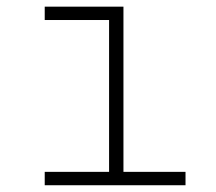

<svg xmlns="http://www.w3.org/2000/svg" viewBox="-20 -548 640 568"><path d="M112.3 -528.3V-488.8H302.7V-39.6H112.3V0H528.8V-39.6H345.2V-528.3Z"/></svg>

Font: Roboto Mono ExtraLight
Style: Regular
Weight: 250
Monospace: yes
Designer: Google
Version: Version 3.000